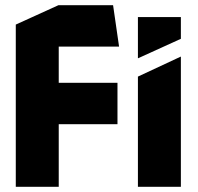

<svg xmlns="http://www.w3.org/2000/svg" viewBox="-20 -722 766 742"><path d="M207 -242 42 -402H434V-242ZM41 0V-402H42L207 -242V0ZM41 -402V-627L206 -702H207V-402ZM207 -542V-702H417L440 -543V-542ZM513 0V-426L678 -503H679V0ZM513 -497V-656H679V-572L514 -497Z"/></svg>

Font: Foldit
Style: Bold
Weight: 700
Version: Version 1.003